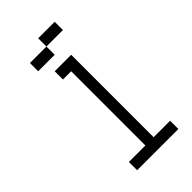

<svg xmlns="http://www.w3.org/2000/svg" viewBox="-264 -952 1029 1029"><g transform="rotate(-45 250.0 -437.5)"><path d="M437.5 0V-62.5H312.5Q312.5 -62.5 312.5 -687.5H187.5V-625H250V-62.5H125V0ZM375 -812.5V-875H250V-812.5H125V-750H250V-812.5Z"/></g></svg>

Font: BFUnifontExMono
Style: Regular
Weight: 500
Version: Version 15.0.06